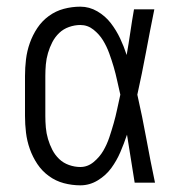

<svg xmlns="http://www.w3.org/2000/svg" viewBox="-20 -548 540 576"><path d="M221 8Q196 8 171.5 1.5Q147 -5 126.5 -20Q106 -35 92 -56Q78 -77 69.5 -101Q61 -125 58 -150Q55 -175 55 -200V-320Q55 -345 58 -370Q61 -395 69.5 -419Q78 -443 92 -464Q106 -485 126.5 -500Q147 -515 171.5 -521.5Q196 -528 221 -528Q248 -528 272 -514Q296 -500 312.5 -478.5Q329 -457 340.5 -432.5Q352 -408 360 -383Q366 -417 371 -451.5Q376 -486 382 -520H443Q430 -456 418 -391.5Q406 -327 392 -264Q407 -198 419 -132Q431 -66 445 0H384Q378 -36 372.5 -72Q367 -108 361 -144Q352 -117 341 -91.5Q330 -66 314 -44Q298 -22 273.5 -7Q249 8 221 8ZM221 -47Q243 -47 261 -62Q279 -77 290 -96Q301 -115 308 -136Q315 -157 321 -178Q327 -199 331.5 -220.5Q336 -242 341 -264Q336 -285 331.5 -306Q327 -327 321 -347.5Q315 -368 307.5 -388.5Q300 -409 289 -427Q278 -445 260.5 -459Q243 -473 221 -473Q204 -473 187 -467Q170 -461 157.5 -449Q145 -437 137 -421.5Q129 -406 124 -389Q119 -372 117.5 -354.5Q116 -337 116 -320V-200Q116 -183 117.5 -165.5Q119 -148 124 -131Q129 -114 137 -98.5Q145 -83 157.5 -71Q170 -59 187 -53Q204 -47 221 -47Z"/></svg>

Font: Iosevka Curly Slab Light
Style: Regular
Weight: 300
Monospace: yes
Designer: Belleve Invis
Foundry: Belleve Invis
Version: Version 22.1.2; ttfautohint (v1.8.4)